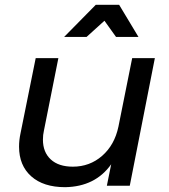

<svg xmlns="http://www.w3.org/2000/svg" viewBox="-20 -770 701 796"><path d="M554 -617H461L413 -684L339 -617H246L377 -750H474ZM59 -162Q59 -189 65 -217L128 -529H222L162 -228Q158 -211 158 -191Q158 -139 190.5 -109Q223 -79 282 -79Q352 -79 403.5 -124Q455 -169 471 -245L528 -529H622L518 0H423L441 -89Q375 4 250 6Q160 6 109.5 -39Q59 -84 59 -162Z"/></svg>

Font: TypoPRO Montserrat
Style: Italic
Weight: 400
Italic angle: -11.3°
Designer: Julieta Ulanovsky
Foundry: Julieta Ulanovsky
Version: Version 6.001